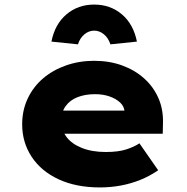

<svg xmlns="http://www.w3.org/2000/svg" viewBox="-20 -810 819 840"><path d="M417 10Q313 10 236.5 -25.5Q160 -61 118.5 -124Q77 -187 77 -266Q77 -328 101.5 -379.5Q126 -431 169 -467.5Q212 -504 269.5 -524Q327 -544 392 -544Q458 -544 513.5 -524Q569 -504 610 -467.5Q651 -431 673 -381Q695 -331 693 -270L692 -225H194L171 -326H543L525 -301V-320Q524 -344 506 -361Q488 -378 459.5 -388Q431 -398 396 -398Q353 -398 319.5 -385Q286 -372 267 -345.5Q248 -319 248 -281Q248 -242 270.5 -211.5Q293 -181 337.5 -163Q382 -145 443 -145Q498 -145 533 -156.5Q568 -168 590 -183L672 -65Q634 -39 592.5 -22.5Q551 -6 507 2Q463 10 417 10ZM321 -616 205 -628Q220 -704 270.5 -747Q321 -790 392 -790Q463 -790 513.5 -747Q564 -704 579 -628L463 -616Q454 -644 434.5 -660Q415 -676 392 -676Q369 -676 349.5 -660Q330 -644 321 -616Z"/></svg>

Font: Lexend Giga ExtraBold
Style: Regular
Weight: 800
Designer: Bonnie Shaver-Troup, Thomas Jockin
Foundry: Lexend
Version: Version 1.007